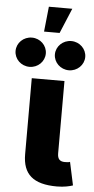

<svg xmlns="http://www.w3.org/2000/svg" viewBox="-101 -959 486 997"><g transform="rotate(5 141.5 -460.0)"><path d="M234.9 2.9C272.9 2.9 302.2 -4.4 317.9 -9.8L292 -130.4C286.6 -127.9 279.3 -127 265.1 -127C238.3 -127 226.6 -140.1 226.6 -169.4V-545.9H56.2V-149.9C56.2 -45.4 111.3 2.9 234.9 2.9ZM39.1 -603.5C82.5 -603.5 117.7 -637.7 117.7 -679.7C117.7 -721.7 82.5 -755.9 39.1 -755.9C-4.9 -755.9 -40 -721.7 -40 -679.7C-40 -637.7 -4.9 -603.5 39.1 -603.5ZM244.1 -603.5C287.6 -603.5 323.2 -637.7 323.2 -679.7C323.2 -721.7 287.6 -755.9 244.1 -755.9C200.7 -755.9 165 -721.7 165 -679.7C165 -637.7 200.7 -603.5 244.1 -603.5ZM98.6 -792.5H179.7L234.4 -923.3H112.3Z"/></g></svg>

Font: Inter ExtraBold
Style: Regular
Weight: 800
Designer: Rasmus Andersson
Foundry: rsms
Version: Version 4.001;git-9221beed3